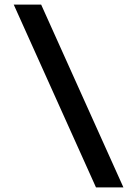

<svg xmlns="http://www.w3.org/2000/svg" viewBox="-20 -820 600 840"><path d="M520 0 160 -800H40L400 0Z"/></svg>

Font: Gauge Heavy
Style: Bold
Weight: 900
Designer: Daniel Pimley
Foundry: Daniel Pimley
Version: Version 1.003;PS 001.001;hotconv 1.0.56